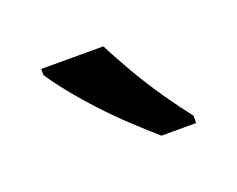

<svg xmlns="http://www.w3.org/2000/svg" viewBox="-45 -834 365 296"><g transform="rotate(-20 138.0 -686.0)"><path d="M142 -766Q153 -744 169 -716.5Q185 -689 203 -663Q221 -637 236 -618V-606H179Q163 -620 142.5 -639Q122 -658 102 -679.5Q82 -701 65.5 -721.5Q49 -742 40 -756V-766Z"/></g></svg>

Font: Noto Sans Hebrew SemiCondensed
Style: Regular
Weight: 400
Width: 4
Designer: Monotype Design Team
Foundry: Monotype Imaging Inc.
Version: Version 2.003